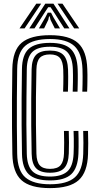

<svg xmlns="http://www.w3.org/2000/svg" viewBox="-20 -997 527 1027"><path d="M247.4 9.2Q141.6 9.2 94.9 -33.1Q48.1 -75.4 46.1 -172.8Q44.8 -244.7 44.2 -316.2Q43.6 -387.7 44.1 -464.3Q44.5 -540.9 45.9 -628.4Q47.7 -727.8 95.9 -768.3Q144.1 -808.8 247.2 -808.8Q351.1 -808.8 397.4 -766.8Q443.8 -724.8 446.9 -627.6Q447.6 -613.2 447.7 -597.9Q447.8 -582.5 447.6 -567.1Q447.4 -551.7 447.1 -536.4Q446.8 -521.2 446.1 -506.6H420.4Q421.1 -526 421.5 -546.5Q421.9 -567.1 421.9 -587.6Q421.9 -608 421.2 -626.8Q418.2 -713.6 377.6 -750.9Q337 -788.3 247.2 -788.3Q157.3 -788.3 115.2 -752.1Q73 -715.9 71.9 -627.6Q70.9 -549.3 70.3 -472.7Q69.8 -396.1 70.2 -321.5Q70.5 -246.8 71.9 -173.6Q73.6 -83.6 116.4 -47.5Q159.1 -11.4 247.4 -11.4Q339.7 -11.4 381 -49Q422.2 -86.6 425.2 -173.6Q426.3 -200.7 426.2 -233.2Q426.1 -265.8 425 -296.5H450.8Q452 -262 451.9 -230.2Q451.8 -198.4 450.9 -172.8Q447.9 -75.6 400.8 -33.2Q353.7 9.2 247.4 9.2ZM247.4 -31.9Q168.6 -31.9 133.9 -64.8Q99.2 -97.7 97.6 -173.6Q96.1 -256 95.6 -327.2Q95.1 -398.5 95.6 -470.7Q96.2 -542.8 97.4 -627.6Q98.5 -703.5 133.6 -735.6Q168.7 -767.7 247.2 -767.7Q326.1 -767.7 359.5 -734Q393 -700.4 395.5 -625.8Q395.9 -613.5 396.1 -600.8Q396.3 -588.2 396.1 -574.1Q395.9 -560 395.6 -543.4Q395.3 -526.9 394.7 -506.6H368.9Q369.9 -537.2 370.2 -558.3Q370.4 -579.5 370.4 -595.3Q370.4 -611.1 369.7 -625.4Q367.9 -687.7 340.9 -717.4Q313.9 -747 247.2 -747Q180.5 -747 152.4 -718.6Q124.3 -690.3 123.3 -626.8Q122.3 -545.7 121.6 -474.4Q120.8 -403.1 121.1 -330.9Q121.4 -258.7 123.3 -174.4Q124.9 -110 153.2 -81.3Q181.5 -52.6 247.4 -52.6Q308.7 -52.6 339.7 -79.6Q370.7 -106.6 373.7 -175.4Q374.4 -190.3 374.7 -211.4Q374.9 -232.5 374.7 -255.1Q374.4 -277.6 373.5 -296.5H399.3Q400.1 -276.3 400.3 -254.6Q400.5 -232.9 400.4 -212.3Q400.3 -191.7 399.5 -174.6Q396.4 -98.8 361.4 -65.4Q326.3 -31.9 247.4 -31.9ZM247.4 -73.1Q196 -73.1 173.2 -96.9Q150.4 -120.7 149.3 -174.4Q147.6 -252.8 147.1 -324Q146.6 -395.1 147.1 -468.6Q147.6 -542.1 149.1 -626.8Q150.2 -679.5 172.5 -703Q194.8 -726.5 247.2 -726.5Q296.8 -726.5 319.4 -702.8Q342.1 -679.2 344 -624Q344.7 -606.4 344.7 -586.4Q344.7 -566.4 344.3 -545.9Q343.9 -525.5 343.2 -506.6H317.5Q318.3 -528.3 318.7 -548.4Q319 -568.6 319 -587.4Q319 -606.2 318.3 -624Q317 -667.5 300.6 -686.7Q284.3 -705.9 247.2 -705.9Q210.2 -705.9 193 -687.7Q175.9 -669.4 174.8 -625.8Q173 -548.2 172.3 -476.3Q171.7 -404.4 172.3 -330.9Q172.9 -257.5 174.8 -175.4Q175.9 -131.2 193 -112.4Q210 -93.7 247.4 -93.7Q287.7 -93.7 304.4 -113.8Q321 -133.8 322.3 -176.4Q323.3 -202.7 323.2 -234.9Q323.1 -267.1 322.1 -296.5H347.8Q348.9 -267.1 349 -234.5Q349.1 -202 348 -176.4Q346.1 -121.9 323.1 -97.5Q300.1 -73.1 247.4 -73.1ZM84.3 -845 174.1 -977.4H200.2L111.3 -845ZM136.6 -845 222.3 -977.4H265.9L351.6 -845H323.9L271.8 -926.3L250.3 -958.6H237.9L216.4 -926.1L164.3 -845ZM188 -845 223.1 -905 235.3 -929.1H253L265.4 -905L301 -845H273.2L250.1 -891L245.9 -909.3H242.3L238.3 -891L215.8 -845ZM376.9 -845 288 -977.4H314.1L403.9 -845Z"/></svg>

Font: Big Shoulders Inline Text SC Thin
Style: Regular
Weight: 100
Designer: Patric King
Foundry: XO Type Co
Version: Version 2.002